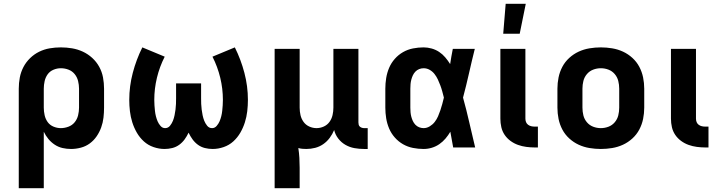

<svg xmlns="http://www.w3.org/2000/svg" viewBox="-20 -778 3790 1013"><path d="M79 215V-310Q79 -340 84.5 -369Q90 -398 103.5 -424Q117 -450 138.5 -471Q160 -492 186.5 -505Q213 -518 242 -523Q271 -528 301 -528Q331 -528 360.5 -523Q390 -518 417 -505.5Q444 -493 466.5 -472.5Q489 -452 503.5 -425.5Q518 -399 523.5 -369.5Q529 -340 529 -310V-210Q529 -184 526 -157.5Q523 -131 514 -106Q505 -81 490 -59Q475 -37 454 -21.5Q433 -6 407 1Q381 8 355 8Q332 8 310 3Q288 -2 269 -14.5Q250 -27 235.5 -44.5Q221 -62 211 -83V215ZM301 -102Q321 -102 341 -109.5Q361 -117 374 -133Q387 -149 392 -169.5Q397 -190 397 -210V-310Q397 -330 392 -350.5Q387 -371 374 -387Q361 -403 341.5 -410.5Q322 -418 301 -418Q281 -418 262 -410Q243 -402 231.5 -386Q220 -370 215.5 -350Q211 -330 211 -310V-210Q211 -190 215.5 -170Q220 -150 231.5 -134Q243 -118 262 -110Q281 -102 301 -102Z M848 8Q819 8 790 -2Q761 -12 739 -32Q717 -52 702 -78Q687 -104 678 -132.5Q669 -161 665.5 -191Q662 -221 662 -251Q662 -323 680.5 -393.5Q699 -464 731 -528L849 -479Q822 -426 808 -368Q794 -310 794 -251Q794 -236 795 -222Q796 -208 797.5 -193.5Q799 -179 802.5 -165Q806 -151 811.5 -138Q817 -125 827 -113.5Q837 -102 851 -102Q867 -102 877 -114.5Q887 -127 892.5 -141Q898 -155 901 -170Q904 -185 906 -200Q908 -215 908.5 -230Q909 -245 909 -260V-338H1041V-260Q1041 -245 1041.5 -230Q1042 -215 1044 -200Q1046 -185 1049 -170Q1052 -155 1057.5 -141Q1063 -127 1073 -114.5Q1083 -102 1099 -102Q1113 -102 1123 -113.5Q1133 -125 1138.5 -138Q1144 -151 1147.5 -165Q1151 -179 1152.5 -193.5Q1154 -208 1155 -222Q1156 -236 1156 -251Q1156 -310 1142 -368Q1128 -426 1101 -479L1219 -528Q1251 -464 1269.5 -393.5Q1288 -323 1288 -251Q1288 -221 1284.5 -191Q1281 -161 1272 -132.5Q1263 -104 1248 -78Q1233 -52 1211 -32Q1189 -12 1160 -2Q1131 8 1102 8Q1081 8 1061 3Q1041 -2 1024.5 -14Q1008 -26 996 -42.5Q984 -59 975 -78Q966 -59 954 -42.5Q942 -26 925.5 -14Q909 -2 889 3Q869 8 848 8Z M1429 215V-520H1561V-210Q1561 -190 1565.5 -170.5Q1570 -151 1581.5 -135Q1593 -119 1611.5 -110.5Q1630 -102 1650 -102Q1670 -102 1688.5 -110.5Q1707 -119 1718.5 -135Q1730 -151 1734.5 -170.5Q1739 -190 1739 -210V-520H1871V-132Q1871 -126 1872.5 -120Q1874 -114 1878.5 -110Q1883 -106 1889 -104Q1895 -102 1901 -102H1920V8H1901Q1875 8 1850 3.5Q1825 -1 1803 -13.5Q1781 -26 1765 -46.5Q1749 -67 1743 -92Q1734 -70 1719.5 -50.5Q1705 -31 1685.5 -17.5Q1666 -4 1643 2Q1620 8 1596 8Q1585 8 1574.5 7Q1564 6 1554 3Q1558 29 1559.5 55Q1561 81 1561 107V215Z M2215 8Q2187 8 2159 2.5Q2131 -3 2106.5 -17Q2082 -31 2063 -52.5Q2044 -74 2033 -100Q2022 -126 2017.5 -154Q2013 -182 2013 -210V-310Q2013 -338 2017.5 -366Q2022 -394 2033 -420Q2044 -446 2063 -467.5Q2082 -489 2106.5 -503Q2131 -517 2159 -522.5Q2187 -528 2215 -528Q2236 -528 2257.5 -522Q2279 -516 2297 -504Q2315 -492 2329 -475.5Q2343 -459 2355 -440Q2358 -460 2361.5 -480Q2365 -500 2369 -520H2485Q2469 -456 2454.5 -391.5Q2440 -327 2423 -263Q2441 -198 2456 -132Q2471 -66 2487 0H2371Q2367 -21 2363.5 -41.5Q2360 -62 2356 -83Q2345 -64 2330.5 -47Q2316 -30 2298 -17.5Q2280 -5 2258.5 1.5Q2237 8 2215 8ZM2215 -102Q2232 -102 2247.5 -111.5Q2263 -121 2273.5 -134.5Q2284 -148 2291 -164Q2298 -180 2303.5 -196.5Q2309 -213 2313.5 -229.5Q2318 -246 2322 -263Q2318 -279 2313.5 -295.5Q2309 -312 2303 -328Q2297 -344 2290 -359Q2283 -374 2272.5 -387.5Q2262 -401 2247 -409.5Q2232 -418 2215 -418Q2203 -418 2191.5 -413.5Q2180 -409 2171.5 -400Q2163 -391 2158 -380Q2153 -369 2150 -357.5Q2147 -346 2146 -334Q2145 -322 2145 -310V-210Q2145 -198 2146 -186Q2147 -174 2150 -162.5Q2153 -151 2158 -140Q2163 -129 2171.5 -120Q2180 -111 2191.5 -106.5Q2203 -102 2215 -102Z M2801 0Q2779 0 2756.5 -3Q2734 -6 2713 -13.5Q2692 -21 2673.5 -34.5Q2655 -48 2642.5 -66.5Q2630 -85 2625 -107Q2620 -129 2620 -152V-520H2752V-152Q2752 -142 2755.5 -133.5Q2759 -125 2766.5 -119.5Q2774 -114 2783 -112Q2792 -110 2801 -110H2818V0ZM2635 -600 2648 -758H2754L2722 -600Z M3150 8Q3120 8 3090 3Q3060 -2 3033 -14.5Q3006 -27 2983.5 -47.5Q2961 -68 2947 -94.5Q2933 -121 2927 -150.5Q2921 -180 2921 -210V-310Q2921 -340 2927 -369.5Q2933 -399 2947 -425.5Q2961 -452 2983.5 -472.5Q3006 -493 3033 -505.5Q3060 -518 3090 -523Q3120 -528 3150 -528Q3180 -528 3210 -523Q3240 -518 3267 -505.5Q3294 -493 3316.5 -472.5Q3339 -452 3353 -425.5Q3367 -399 3373 -369.5Q3379 -340 3379 -310V-210Q3379 -180 3373 -150.5Q3367 -121 3353 -94.5Q3339 -68 3316.5 -47.5Q3294 -27 3267 -14.5Q3240 -2 3210 3Q3180 8 3150 8ZM3150 -102Q3171 -102 3190.5 -109.5Q3210 -117 3223.5 -133Q3237 -149 3242 -169Q3247 -189 3247 -210V-310Q3247 -331 3242 -351Q3237 -371 3223.5 -387Q3210 -403 3190.5 -410.5Q3171 -418 3150 -418Q3129 -418 3109.5 -410.5Q3090 -403 3076.5 -387Q3063 -371 3058 -351Q3053 -331 3053 -310V-210Q3053 -189 3058 -169Q3063 -149 3076.5 -133Q3090 -117 3109.5 -109.5Q3129 -102 3150 -102Z M3701 0Q3679 0 3656.5 -3Q3634 -6 3613 -13.5Q3592 -21 3573.5 -34.5Q3555 -48 3542.5 -66.5Q3530 -85 3525 -107Q3520 -129 3520 -152V-520H3652V-152Q3652 -142 3655.5 -133.5Q3659 -125 3666.5 -119.5Q3674 -114 3683 -112Q3692 -110 3701 -110H3718V0Z"/></svg>

Font: Iosevka Aile Extrabold
Style: Regular
Weight: 800
Designer: Belleve Invis
Foundry: Belleve Invis
Version: Version 27.3.5; ttfautohint (v1.8.4)